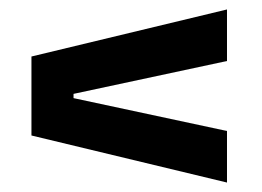

<svg xmlns="http://www.w3.org/2000/svg" viewBox="-20 -512 554 406"><path d="M135.5 -313.5V-304.5L460 -235V-126L46.5 -225.5V-392.5L460 -492V-383Z"/></svg>

Font: Anek Odia SemiBold
Style: Regular
Weight: 600
Version: Version 1.003